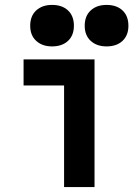

<svg xmlns="http://www.w3.org/2000/svg" viewBox="-20 -762 543 782"><path d="M241 0V-414H76V-520H365V0ZM192 -573Q152 -573 127.5 -595.5Q103 -618 103 -657Q103 -697 127.5 -719.5Q152 -742 192 -742Q233 -742 257 -719.5Q281 -697 281 -657Q281 -618 257 -595.5Q233 -573 192 -573ZM414 -573Q374 -573 349.5 -595.5Q325 -618 325 -657Q325 -697 349.5 -719.5Q374 -742 414 -742Q455 -742 479 -719.5Q503 -697 503 -657Q503 -618 479 -595.5Q455 -573 414 -573Z"/></svg>

Font: M PLUS Code Latin SemiBold
Style: Regular
Weight: 600
Designer: Coji Morishita
Foundry: UNDERFOREST DESIGN
Version: Version 1.002; ttfautohint (v1.8.3)